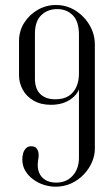

<svg xmlns="http://www.w3.org/2000/svg" viewBox="-20 -724 406 752"><path d="M351.5 -504.9H289.2V-105.5Q289.2 -63.2 264.8 -36Q240.4 -8.8 200.1 -8.8Q174.2 -8.8 156.8 -19.8Q139.2 -30.8 132.2 -50.4Q125.1 -70 129.2 -95.6Q132.2 -108.9 131.2 -121.5Q130.1 -134.1 123.4 -142.7Q116.8 -151.2 101.9 -151.2Q89.5 -151.2 81.8 -143.3Q74 -135.4 70.7 -123.9Q67.4 -112.4 67.4 -99.8Q67.4 -74.9 79 -55.2Q90.6 -35.6 110 -21.4Q129.4 -7.1 152.5 0.1Q175.6 7.2 197.6 7.2Q231.2 7.2 259.4 -5.9Q287.6 -19.1 308.4 -41Q329.1 -62.9 340.3 -89.1Q351.5 -115.4 351.5 -140.9ZM198.9 -704.4Q161.1 -704.4 128.2 -685.7Q95.4 -667 74.9 -634.9Q54.5 -602.9 54.5 -563.1V-429.1Q54.5 -399.9 68.8 -373.2Q83.1 -346.5 111.4 -330Q139.6 -313.5 179.5 -313.5Q230.2 -313.5 263.2 -339.9Q296.2 -366.2 296.2 -410.4V-421.6L289.2 -440.4V-435.1Q289.2 -406.6 279.2 -383.9Q269.1 -361.1 248.9 -348.1Q228.6 -335.1 196.2 -335.1Q159.9 -335.1 138.3 -355.2Q116.8 -375.2 116.8 -416.8V-591.6Q116.8 -640.8 141.7 -664.6Q166.6 -688.4 204 -688.4Q241.6 -688.4 265.4 -663.9Q289.2 -639.5 289.2 -589.1V-469.8H351.5V-549.4Q351.5 -590.2 330.9 -625.4Q310.2 -660.6 275.7 -682.5Q241.1 -704.4 198.9 -704.4Z"/></svg>

Font: Emberly Black
Style: Regular
Weight: 900
Designer: Rajesh Rajput
Foundry: Rajesh Rajput
Version: Version 1.000